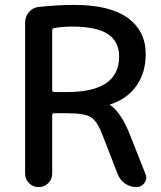

<svg xmlns="http://www.w3.org/2000/svg" viewBox="-20 -760 656 780"><path d="M192 -636V-395Q192 -386 201 -386H252Q464 -386 464 -530Q464 -591 418.5 -621.5Q373 -652 272 -652Q234 -652 200 -646Q192 -644 192 -636ZM82 -55V-668Q82 -693 98 -711.5Q114 -730 139 -732Q213 -740 282 -740Q426 -740 499 -687Q572 -634 572 -540Q572 -464 533.5 -410.5Q495 -357 428 -336Q427 -336 427 -335Q427 -333 428 -333Q471 -304 507 -215L571 -53Q579 -34 567 -17Q555 0 535 0Q509 0 488 -14.5Q467 -29 458 -53L395 -215Q374 -269 348.5 -284.5Q323 -300 252 -300H201Q192 -300 192 -291V-55Q192 -32 176 -16Q160 0 137 0Q114 0 98 -16Q82 -32 82 -55Z"/></svg>

Font: Rounded Mplus 1c Medium
Style: Regular
Weight: 500
Version: Version 1.059.20150529